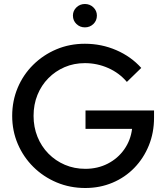

<svg xmlns="http://www.w3.org/2000/svg" viewBox="-20 -930 830 961"><path d="M407 11Q330 11 263.5 -17Q197 -45 147 -94.5Q97 -144 69 -209.5Q41 -275 41 -350Q41 -425 68.5 -490.5Q96 -556 146 -605.5Q196 -655 262 -683Q328 -711 405 -711Q488 -711 562 -679Q636 -647 687 -590L615 -520Q577 -565 521.5 -589.5Q466 -614 405 -614Q350 -614 303.5 -594Q257 -574 222 -538.5Q187 -503 167.5 -455Q148 -407 148 -350Q148 -294 167.5 -245.5Q187 -197 222.5 -161Q258 -125 305 -105Q352 -85 407 -85Q469 -85 519.5 -111Q570 -137 602 -182.5Q634 -228 641 -285H408V-377H751V-341Q751 -266 725 -202Q699 -138 652.5 -90Q606 -42 543 -15.5Q480 11 407 11ZM405 -793Q380 -793 362.5 -810Q345 -827 345 -852Q345 -876 362.5 -893Q380 -910 405 -910Q430 -910 447.5 -893Q465 -876 465 -852Q465 -827 447.5 -810Q430 -793 405 -793Z"/></svg>

Font: Red Hat Display Medium
Style: Regular
Weight: 500
Designer: Pentagram, MCKL
Foundry: Pentagram, MCKL
Version: Version 1.023